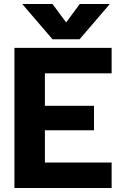

<svg xmlns="http://www.w3.org/2000/svg" viewBox="-20 -938 609 958"><path d="M91 -918H242L310 -826L378 -918H528L377 -742H242ZM52 -699H537V-572H204V-410H449V-288H204V-127H537V0H52Z"/></svg>

Font: Prompt SemiBold
Style: Regular
Weight: 600
Designer: Katatrad Team
Foundry: CadsonDemak
Version: Version 1.001